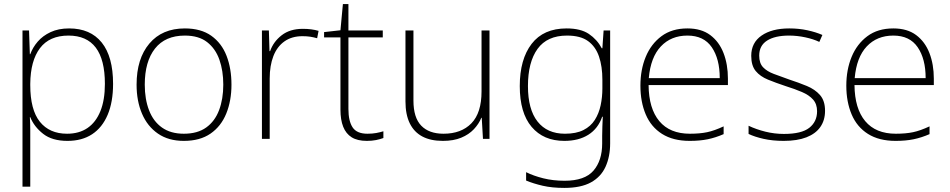

<svg xmlns="http://www.w3.org/2000/svg" viewBox="-20 -679 4646 939"><path d="M90 234V-530H122L126 -414H128Q140 -447 164.5 -475.5Q189 -504 227.5 -522Q266 -540 318 -540Q422 -540 477.5 -471Q533 -402 533 -269Q533 -180 506.5 -117.5Q480 -55 430.5 -22.5Q381 10 310 10Q235 10 191 -24.5Q147 -59 128 -106H126Q128 -76 128 -44.5Q128 -13 128 16V234ZM308 -25Q367 -25 408 -53Q449 -81 471 -135.5Q493 -190 493 -269Q493 -387 448.5 -446Q404 -505 315 -505Q222 -505 175.5 -443.5Q129 -382 128 -269V-263Q128 -142 175 -83.5Q222 -25 308 -25Z M879 10Q804 10 752.5 -25.5Q701 -61 674.5 -123Q648 -185 648 -265Q648 -392 710.5 -466Q773 -540 884 -540Q963 -540 1013.5 -504Q1064 -468 1088 -406Q1112 -344 1112 -265Q1112 -186 1086.5 -123.5Q1061 -61 1009.5 -25.5Q958 10 879 10ZM879 -25Q946 -25 988.5 -55.5Q1031 -86 1051.5 -140.5Q1072 -195 1072 -265Q1072 -333 1053 -387Q1034 -441 993 -473Q952 -505 884 -505Q788 -505 738 -441.5Q688 -378 688 -265Q688 -194 709 -139.5Q730 -85 772.5 -55Q815 -25 879 -25Z M1261 0V-530H1295L1298 -429H1301Q1317 -475 1357.5 -506.5Q1398 -538 1461 -538Q1483 -538 1502 -535.5Q1521 -533 1538 -528L1531 -492Q1513 -497 1497 -499.5Q1481 -502 1459 -502Q1407 -502 1371 -476.5Q1335 -451 1317 -404.5Q1299 -358 1299 -295V0Z M1774 10Q1728 10 1700 -7.5Q1672 -25 1658.5 -59Q1645 -93 1645 -143V-496H1565V-522L1645 -531L1657 -659H1684V-530H1852V-496H1684V-146Q1684 -87 1704.5 -56Q1725 -25 1777 -25Q1801 -25 1820 -28.5Q1839 -32 1855 -37V-4Q1839 2 1819 6Q1799 10 1774 10Z M2146 10Q2086 10 2045.5 -11.5Q2005 -33 1984 -76Q1963 -119 1963 -183V-530H2002V-187Q2002 -104 2040 -64.5Q2078 -25 2149 -25Q2236 -25 2285.5 -76Q2335 -127 2335 -232V-530H2374V0H2342L2336 -103H2334Q2322 -73 2297.5 -47Q2273 -21 2235.5 -5.5Q2198 10 2146 10Z M2740 240Q2680 240 2634.5 229.5Q2589 219 2553 204V163Q2589 181 2637 193Q2685 205 2741 205Q2840 205 2882.5 155.5Q2925 106 2925 23V-15Q2925 -40 2926 -61.5Q2927 -83 2928 -108H2925Q2905 -50 2857.5 -20Q2810 10 2740 10Q2638 10 2580 -58.5Q2522 -127 2522 -258Q2522 -389 2580 -464.5Q2638 -540 2751 -540Q2820 -540 2860 -513Q2900 -486 2923 -443H2926L2932 -530H2964V22Q2964 87 2941.5 136.5Q2919 186 2870 213Q2821 240 2740 240ZM2743 -25Q2798 -25 2833.5 -43Q2869 -61 2889 -92.5Q2909 -124 2917.5 -164Q2926 -204 2926 -246V-289Q2926 -354 2909.5 -402.5Q2893 -451 2856 -478Q2819 -505 2753 -505Q2656 -505 2609 -440Q2562 -375 2562 -258Q2562 -144 2609 -84.5Q2656 -25 2743 -25Z M3353 10Q3272 10 3218 -24Q3164 -58 3138 -119.5Q3112 -181 3112 -260Q3112 -338 3138 -401Q3164 -464 3215 -502Q3266 -540 3342 -540Q3410 -540 3453.5 -507.5Q3497 -475 3518.5 -419.5Q3540 -364 3540 -294V-263H3152Q3153 -148 3204.5 -86.5Q3256 -25 3354 -25Q3403 -25 3438.5 -32.5Q3474 -40 3519 -61V-23Q3480 -6 3441.5 2Q3403 10 3353 10ZM3153 -297H3500Q3500 -391 3461 -448Q3422 -505 3342 -505Q3262 -505 3212 -452Q3162 -399 3153 -297Z M3813 10Q3758 10 3714 0Q3670 -10 3641 -24V-64Q3679 -46 3723.5 -35Q3768 -24 3814 -24Q3900 -24 3938 -54Q3976 -84 3976 -135Q3976 -170 3956.5 -192Q3937 -214 3902 -229Q3867 -244 3822 -258Q3774 -274 3736 -289.5Q3698 -305 3676 -331.5Q3654 -358 3654 -406Q3654 -470 3704.5 -505Q3755 -540 3840 -540Q3887 -540 3928.5 -531Q3970 -522 4002 -508L3987 -474Q3958 -488 3918 -496.5Q3878 -505 3839 -505Q3770 -505 3731.5 -480.5Q3693 -456 3693 -407Q3693 -370 3712 -350Q3731 -330 3764.5 -317.5Q3798 -305 3840 -290Q3886 -275 3926 -258.5Q3966 -242 3990.5 -214Q4015 -186 4015 -137Q4015 -91 3992 -58Q3969 -25 3924 -7.5Q3879 10 3813 10Z M4360 10Q4279 10 4225 -24Q4171 -58 4145 -119.5Q4119 -181 4119 -260Q4119 -338 4145 -401Q4171 -464 4222 -502Q4273 -540 4349 -540Q4417 -540 4460.5 -507.5Q4504 -475 4525.5 -419.5Q4547 -364 4547 -294V-263H4159Q4160 -148 4211.5 -86.5Q4263 -25 4361 -25Q4410 -25 4445.5 -32.5Q4481 -40 4526 -61V-23Q4487 -6 4448.5 2Q4410 10 4360 10ZM4160 -297H4507Q4507 -391 4468 -448Q4429 -505 4349 -505Q4269 -505 4219 -452Q4169 -399 4160 -297Z"/></svg>

Font: Noto Sans Symbols ExtraLight
Style: Regular
Weight: 250
Version: Version 2.002